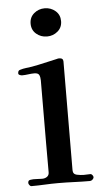

<svg xmlns="http://www.w3.org/2000/svg" viewBox="-55 -805 453 841"><g transform="rotate(-5 172.0 -384.5)"><path d="M323 -15Q323 -9 317.5 -4Q312 1 306 1Q271 1 236 -0.5Q201 -2 166 -2Q137 -2 107.5 -0.5Q78 1 49 1Q44 1 40 -4.5Q36 -10 36 -14Q36 -26 47 -27Q59 -29 72.5 -28Q86 -27 98 -27Q111 -27 120 -33.5Q129 -40 129 -53V-183L130 -457Q130 -471 125.5 -480.5Q121 -490 104 -490Q91 -490 77.5 -488Q64 -486 50 -486Q46 -486 40 -488.5Q34 -491 34 -496Q34 -509 44 -511Q57 -515 70 -516.5Q83 -518 96 -520Q124 -525 151.5 -531.5Q179 -538 207 -544Q213 -546 218 -546Q236 -546 236 -531Q236 -412 235 -292.5Q234 -173 234 -53Q234 -35 251 -31.5Q268 -28 281 -28Q289 -28 296.5 -28.5Q304 -29 311 -29Q315 -29 319 -24Q323 -19 323 -15ZM241 -708Q241 -680 221 -663Q201 -646 174 -646Q147 -646 127 -663Q107 -680 107 -708Q107 -736 127 -753Q147 -770 174 -770Q201 -770 221 -753Q241 -736 241 -708Z"/></g></svg>

Font: Kaisei Opti Medium
Style: Regular
Weight: 500
Designer: Font-Kai, 金井和夫
Foundry: KAZUO KANAI
Version: Version 5.003